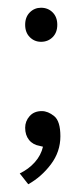

<svg xmlns="http://www.w3.org/2000/svg" viewBox="-20 -367 213 496"><path d="M86 -347Q104 -347 116 -335Q128 -323 128 -303Q128 -283 116 -271Q104 -259 86 -259Q69 -259 57 -271Q45 -283 45 -303Q45 -323 57 -335Q69 -347 86 -347ZM88 -80Q104 -80 120 -67Q136 -54 136 -15Q136 25 111.5 57.5Q87 90 53 109L31 81Q54 70 70 52Q86 34 91 12L83 10Q65 7 55 -5.5Q45 -18 45 -37Q45 -54 56.5 -67Q68 -80 88 -80Z"/></svg>

Font: Mukta Malar Light
Style: Regular
Weight: 300
Designer: Aadarsh Rajan, Girish Dalvi, Yashodeep Gholap
Foundry: Ek Type
Version: Version 2.538;PS 1.000;hotconv 16.6.51;makeotf.lib2.5.65220;